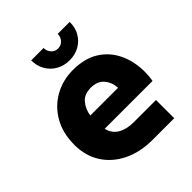

<svg xmlns="http://www.w3.org/2000/svg" viewBox="-195 -829 953 953"><g transform="rotate(-45 281.5 -352.5)"><path d="M326 0Q239 0 173 -32.5Q107 -65 70.5 -122.5Q34 -180 34 -256Q34 -340 69 -400Q104 -460 162.5 -492.5Q221 -525 292 -525Q373 -525 427.5 -491Q482 -457 510 -398Q538 -339 538 -265Q538 -251 536.5 -234Q535 -217 533 -207H197Q206 -167 239 -147.5Q272 -128 321 -128H478V0ZM193 -304H388Q385 -346 361 -373Q337 -400 292 -400Q245 -400 221.5 -370.5Q198 -341 193 -304ZM315 -570Q276 -570 245 -587.5Q214 -605 196.5 -635.5Q179 -666 179 -705H266Q266 -683 280 -667.5Q294 -652 315 -652Q336 -652 350.5 -667Q365 -682 365 -705H449Q450 -666 432.5 -635.5Q415 -605 384.5 -587.5Q354 -570 315 -570Z"/></g></svg>

Font: MuseoModerno
Style: Bold
Weight: 700
Designer: Pablo Cosgaya, Héctor Gatti, Marcela Romero, and the Authors of The MuseoModerno Project.
Foundry: Omnibus-Type Team
Version: Version 1.001